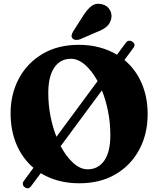

<svg xmlns="http://www.w3.org/2000/svg" viewBox="-20 -958 838 1024"><path d="M111.5 40Q103 34.5 101.8 25Q100.5 15.5 107 7L158.5 -63Q100 -112.5 68.2 -187.2Q36.5 -262 36.5 -354.5Q36.5 -456.5 80.8 -539.2Q125 -622 206.8 -670.5Q288.5 -719 400.5 -719Q459.5 -719 510.8 -705.2Q562 -691.5 604 -666L651.5 -730.5Q657.5 -739 667 -740.5Q676.5 -742 686 -735.5Q705.5 -722 692 -703.5L643.5 -638Q703 -589 735.2 -514.8Q767.5 -440.5 767.5 -349.5Q767.5 -243.5 722.8 -160Q678 -76.5 596.2 -28.5Q514.5 19.5 403 19.5Q343 19.5 291.2 5.5Q239.5 -8.5 197.5 -34.5L146 34.5Q132 55 111.5 40ZM237.5 -462.5Q237.5 -399 249.2 -339Q261 -279 281 -228.5L500.5 -525.5Q471 -579.5 434 -612Q397 -644.5 358 -644.5Q301 -644.5 269.2 -597Q237.5 -549.5 237.5 -462.5ZM568.5 -237Q568.5 -302 556.5 -363Q544.5 -424 523.5 -476L303.5 -178.5Q333.5 -122 371 -88.5Q408.5 -55 447.5 -55Q503.5 -55 536 -101.2Q568.5 -147.5 568.5 -237ZM422 -871.5Q443 -906 466.8 -924.8Q490.5 -943.5 523.5 -935.5Q552.5 -928.5 565.8 -905.2Q579 -882 573 -857.5Q567 -831.5 547.8 -815.2Q528.5 -799 493.5 -786L405.5 -748Q395 -744 383.8 -745.2Q372.5 -746.5 366.5 -753.5Q360 -762 362.2 -771.2Q364.5 -780.5 370.5 -791Z"/></svg>

Font: Fraunces 9pt S050
Style: Bold
Weight: 700
Version: Version 1.000; ttfautohint (v1.8.3)